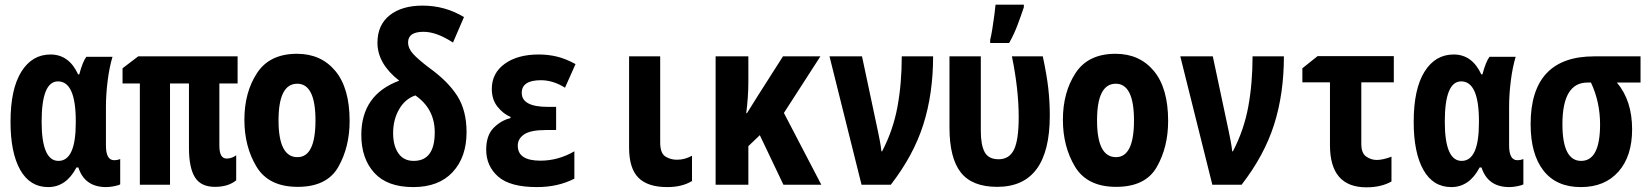

<svg xmlns="http://www.w3.org/2000/svg" viewBox="-20 -790 7040 821"><path d="M307 -74H315Q342 10 434 10Q450 10 469.5 6Q489 2 494 -2V-110Q482 -105 468 -105Q433 -105 433 -168V-333Q433 -388 440.5 -446Q448 -504 461 -547H349Q333 -525 319 -472H314Q275 -557 196 -557Q117 -557 71 -483Q25 -409 25 -269Q25 -137 66.5 -63.5Q108 10 186 10Q263 10 307 -74ZM158 -270Q158 -442 228 -442Q304 -442 304 -272V-265Q304 -102 230 -102Q158 -102 158 -270Z M990 -19V-126Q971 -112 949 -112Q918 -112 918 -167V-433H996V-549H571L504 -498V-433H578V0H707V-433H788V-158Q788 -73 813.5 -32Q839 9 899 9Q956 9 990 -19Z M1475 -273Q1475 -413 1414 -486.5Q1353 -560 1250 -560Q1133 -560 1079 -477.5Q1025 -395 1025 -278Q1025 -163 1077 -77Q1129 9 1253 9Q1378 9 1426.5 -76Q1475 -161 1475 -273ZM1171 -275Q1171 -432 1251 -432Q1329 -432 1329 -275Q1329 -118 1252 -118Q1171 -118 1171 -275Z M1975 -225Q1975 -318 1935 -380.5Q1895 -443 1814 -501Q1768 -536 1746.5 -559.5Q1725 -583 1725 -609Q1725 -654 1791 -654Q1847 -654 1917 -608L1964 -717Q1883 -766 1787 -766Q1698 -766 1646 -724.5Q1594 -683 1594 -607Q1594 -518 1687 -445Q1525 -385 1525 -213Q1525 -112 1580.5 -51Q1636 10 1747 10Q1856 10 1915.5 -54Q1975 -118 1975 -225ZM1661 -221Q1661 -278 1686.5 -322.5Q1712 -367 1756 -382Q1839 -325 1839 -224Q1839 -102 1749 -102Q1706 -102 1683.5 -134.5Q1661 -167 1661 -221Z M2436 -26V-143Q2367 -103 2291 -103Q2194 -103 2194 -167Q2194 -197 2221.5 -215.5Q2249 -234 2314 -234H2358V-333H2323Q2211 -333 2211 -393Q2211 -447 2293 -447Q2345 -447 2396 -415L2441 -516Q2399 -539 2361.5 -548Q2324 -557 2284 -557Q2193 -557 2138 -517Q2083 -477 2083 -410Q2083 -364 2107.5 -333.5Q2132 -303 2163 -290V-285Q2122 -275 2090.5 -243Q2059 -211 2059 -150Q2059 -80 2110 -35Q2161 10 2276 10Q2366 10 2436 -26Z M2939 -16V-124Q2924 -116 2908.5 -111.5Q2893 -107 2874 -107Q2847 -107 2825 -121Q2803 -135 2803 -181V-549H2670V-159Q2670 -70 2710 -30Q2750 10 2833 10Q2897 10 2939 -16Z M3180 0V-165L3229 -212L3330 0H3492L3332 -307L3488 -549H3328L3226 -389Q3212 -366 3199 -346Q3186 -326 3174 -306H3171Q3175 -338 3177.5 -372Q3180 -406 3180 -439V-549H3040V0Z M3789 0Q3886 -125 3928 -257Q3970 -389 3970 -549H3836Q3836 -433 3817.5 -333Q3799 -233 3752 -143H3749Q3747 -163 3742 -189Q3737 -215 3734 -229L3666 -549H3527L3664 0Z M4295 -606Q4316 -643 4331 -683Q4346 -723 4358 -759V-770H4237Q4236 -757 4232 -726.5Q4228 -696 4223 -665Q4218 -634 4214 -620V-606ZM4469 -296Q4469 -355 4462.5 -412.5Q4456 -470 4439 -549H4307Q4336 -408 4336 -289Q4336 -192 4316 -150.5Q4296 -109 4250 -109Q4207 -109 4190.5 -139.5Q4174 -170 4174 -230V-549H4040V-245Q4040 -114 4088.5 -52.5Q4137 9 4244 9Q4469 9 4469 -296Z M4975 -273Q4975 -413 4914 -486.5Q4853 -560 4750 -560Q4633 -560 4579 -477.5Q4525 -395 4525 -278Q4525 -163 4577 -77Q4629 9 4753 9Q4878 9 4926.5 -76Q4975 -161 4975 -273ZM4671 -275Q4671 -432 4751 -432Q4829 -432 4829 -275Q4829 -118 4752 -118Q4671 -118 4671 -275Z M5289 0Q5386 -125 5428 -257Q5470 -389 5470 -549H5336Q5336 -433 5317.5 -333Q5299 -233 5252 -143H5249Q5247 -163 5242 -189Q5237 -215 5234 -229L5166 -549H5027L5164 0Z M5930 -14V-120Q5893 -106 5867 -106Q5843 -106 5822 -120.5Q5801 -135 5801 -175V-438H5940V-550H5614L5549 -498V-438H5667V-169Q5667 11 5823 11Q5886 11 5930 -14Z M6307 -74H6315Q6342 10 6434 10Q6450 10 6469.5 6Q6489 2 6494 -2V-110Q6482 -105 6468 -105Q6433 -105 6433 -168V-333Q6433 -388 6440.5 -446Q6448 -504 6461 -547H6349Q6333 -525 6319 -472H6314Q6275 -557 6196 -557Q6117 -557 6071 -483Q6025 -409 6025 -269Q6025 -137 6066.5 -63.5Q6108 10 6186 10Q6263 10 6307 -74ZM6158 -270Q6158 -442 6228 -442Q6304 -442 6304 -272V-265Q6304 -102 6230 -102Q6158 -102 6158 -270Z M6959 -237Q6959 -360 6894 -437H6995V-549H6797Q6525 -549 6525 -259Q6525 -131 6580 -60.5Q6635 10 6740 10Q6842 10 6900.5 -56Q6959 -122 6959 -237ZM6661 -259Q6661 -437 6768 -437H6783Q6822 -354 6822 -258Q6822 -102 6741 -102Q6661 -102 6661 -259Z"/></svg>

Font: Noto Sans Mono UI Condensed ExtraBold
Style: Regular
Weight: 800
Width: 3
Designer: Monotype Design team
Foundry: Monotype Imaging Inc.
Version: 1.000